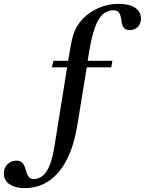

<svg xmlns="http://www.w3.org/2000/svg" viewBox="-77 -792 778 1001"><path d="M50.5 189Q5 189 -26 169.5Q-57 150 -57 111Q-57 83 -38 64.2Q-19 45.5 8.5 45.5Q27.5 45.5 38.8 56Q50 66.5 56.5 91.5Q64.5 121.5 74 131.5Q83.5 141.5 98 141.5Q139 141.5 165.2 102.2Q191.5 63 205.5 -20.5L273 -441H193L202 -475H278Q287 -529 293 -560.5Q299 -592 305.2 -611.2Q311.5 -630.5 320 -646Q351 -703.5 412 -737.8Q473 -772 543 -772Q596.5 -772 627.2 -751.5Q658 -731 658 -695.5Q658 -669.5 641.8 -652.2Q625.5 -635 599 -635Q579 -635 568.8 -647.2Q558.5 -659.5 555.5 -687.5Q552 -715.5 542.8 -727Q533.5 -738.5 514.5 -738.5Q482.5 -738.5 458.8 -717Q435 -695.5 418.2 -649.5Q401.5 -603.5 389 -529.5L380 -475H509L503 -441H375.5L326.5 -142Q301 19 229.8 104Q158.5 189 50.5 189Z"/></svg>

Font: Libre Caslon Text
Style: Regular
Weight: 400
Designer: Pablo Impallari, Rodrigo Fuenzalida, Katja Schimmel
Foundry: Pablo Impallari, Rodrigo Fuenzalida
Version: Version 2.000